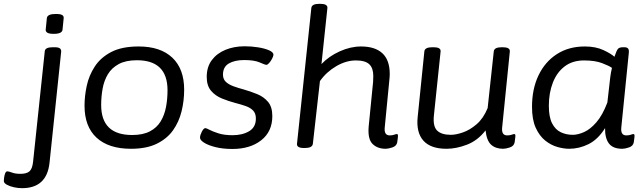

<svg xmlns="http://www.w3.org/2000/svg" viewBox="-104 -772 3363 1004"><path d="M11 212Q-10 212 -32 207Q-54 202 -69 193.5Q-84 185 -84 174Q-84 169 -82.5 157Q-81 145 -77 134.5Q-73 124 -66 124Q-58 124 -41 130.5Q-24 137 3 137Q35 137 50 124Q65 111 69 74L130 -503Q131 -525 172 -525H180Q201 -525 208.5 -519.5Q216 -514 216 -503L155 79Q141 212 11 212ZM177 -595Q153 -595 143.5 -601Q134 -607 135 -617L141 -677Q143 -699 188 -699Q212 -699 221 -693.5Q230 -688 229 -677L223 -617Q221 -595 177 -595Z M581 6Q464 6 401 -52Q338 -110 338 -219Q338 -269 349.5 -323Q361 -377 391.5 -424Q422 -471 477.5 -500Q533 -529 621 -529Q735 -529 797 -470.5Q859 -412 859 -303Q859 -245 845.5 -190Q832 -135 801 -91Q770 -47 716 -20.5Q662 6 581 6ZM587 -66Q643 -66 679.5 -85Q716 -104 736 -137Q756 -170 764 -212Q772 -254 772 -300Q772 -457 612 -457Q554 -457 517 -437Q480 -417 460 -383.5Q440 -350 432.5 -308Q425 -266 425 -223Q425 -66 587 -66Z M1111 7Q1062 7 1023.5 -2.5Q985 -12 963 -26Q941 -40 942 -53Q942 -65 951.5 -83.5Q961 -102 970 -102Q975 -102 992 -93Q1009 -84 1039 -74.5Q1069 -65 1112 -65Q1164 -65 1199 -86Q1234 -107 1234 -152Q1234 -179 1219.5 -194Q1205 -209 1180.5 -217.5Q1156 -226 1125 -234Q1091 -243 1056.5 -257Q1022 -271 999.5 -297.5Q977 -324 977 -370Q977 -422 1003.5 -457.5Q1030 -493 1075 -511.5Q1120 -530 1176 -530Q1211 -530 1245.5 -524.5Q1280 -519 1303 -509Q1326 -499 1326 -485Q1325 -477 1318.5 -464.5Q1312 -452 1303.5 -442.5Q1295 -433 1289 -433Q1282 -433 1254 -445.5Q1226 -458 1173 -458Q1123 -458 1092.5 -440Q1062 -422 1062 -382Q1062 -358 1077 -344Q1092 -330 1116.5 -321Q1141 -312 1171 -304Q1206 -294 1240.5 -280Q1275 -266 1297.5 -239.5Q1320 -213 1320 -165Q1320 -84 1262 -38.5Q1204 7 1111 7Z M1913 6Q1869 6 1843.5 -20Q1818 -46 1824 -112L1847 -344Q1848 -361 1848 -375Q1848 -416 1827 -436Q1806 -456 1757 -456Q1706 -456 1654.5 -426Q1603 -396 1569 -348L1532 -20Q1529 2 1490 2H1486Q1447 2 1449 -20L1524 -730Q1526 -752 1566 -752H1570Q1610 -752 1608 -730L1577 -437Q1616 -478 1672.5 -503.5Q1729 -529 1784 -529Q1857 -529 1895.5 -493.5Q1934 -458 1934 -385Q1934 -370 1932 -354L1908 -107Q1903 -64 1934 -64Q1948 -64 1957 -67.5Q1966 -71 1971 -71Q1977 -71 1977 -63Q1977 -62 1976.5 -53Q1976 -44 1973 -27Q1969 -8 1947.5 -1Q1926 6 1913 6Z M2231 6Q2148 6 2110 -36.5Q2072 -79 2080 -159L2115 -503Q2117 -525 2157 -525H2163Q2202 -525 2200 -503L2165 -169Q2159 -112 2181.5 -89.5Q2204 -67 2254 -67Q2280 -67 2316.5 -79.5Q2353 -92 2388.5 -122.5Q2424 -153 2446 -207L2478 -503Q2480 -525 2520 -525H2524Q2564 -525 2562 -503L2522 -107Q2517 -64 2548 -64Q2562 -64 2571.5 -67.5Q2581 -71 2585 -71Q2591 -71 2591 -63Q2591 -62 2590.5 -53Q2590 -44 2587 -27Q2583 -8 2562 -1Q2541 6 2527 6Q2488 6 2464.5 -15Q2441 -36 2435 -90Q2394 -37 2338 -15.5Q2282 6 2231 6Z M2872 6Q2844 6 2810.5 -3.5Q2777 -13 2747 -37Q2717 -61 2697.5 -103.5Q2678 -146 2678 -213Q2678 -307 2712 -378Q2746 -449 2808 -489Q2870 -529 2954 -529Q3011 -529 3051.5 -510Q3092 -491 3109 -475Q3120 -508 3127.5 -516.5Q3135 -525 3154 -525H3160Q3175 -525 3180.5 -518Q3186 -511 3184 -494L3145 -107Q3140 -64 3171 -64Q3185 -64 3194.5 -67.5Q3204 -71 3208 -71Q3214 -71 3214 -63Q3214 -62 3213.5 -53Q3213 -44 3210 -27Q3206 -8 3185 -1Q3164 6 3150 6Q3101 6 3080 -22Q3059 -50 3060 -102Q3023 -43 2974 -18.5Q2925 6 2872 6ZM2891 -67Q2918 -67 2950.5 -81.5Q2983 -96 3015 -133Q3047 -170 3072 -236L3087 -367Q3090 -392 3096 -417Q3081 -428 3044 -442Q3007 -456 2950 -456Q2890 -456 2849 -425Q2808 -394 2787 -340Q2766 -286 2766 -219Q2766 -160 2783 -127Q2800 -94 2828.5 -80.5Q2857 -67 2891 -67Z"/></svg>

Font: Asap Semi Expanded Semi Expanded Regular
Style: Italic
Weight: 400
Width: 6
Italic angle: -6°
Designer: Pablo Cosgaya
Foundry: Omnibus-Type
Version: Version 3.001; ttfautohint (v1.8.4.7-5d5b)